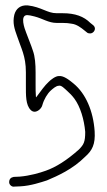

<svg xmlns="http://www.w3.org/2000/svg" viewBox="-20 -696 398 712"><path d="M14 -20C14 -11 24 -2 33 -4L56 -5C94 -7 132 -20 154 -27C194 -44 249 -68 296 -115C322 -138 334 -161 331 -209C326 -284 298 -349 253 -386C235 -401 215 -416 198 -414C186 -414 169 -401 160 -392C146 -379 131 -358 114 -335C113 -337 113 -339 113 -341C112 -352 112 -366 112 -381V-427C112 -458 110 -486 102 -508C95 -530 86 -550 77 -575C71 -590 53 -640 81 -640C87 -640 96 -638 108 -635C139 -627 160 -611 190 -611H212C225 -611 236 -610 246 -608C264 -606 281 -593 292 -584L302 -576C305 -573 309 -572 314 -572C324 -572 332 -581 332 -590C332 -595 329 -600 325 -603L315 -611C291 -635 259 -647 212 -647H190C155 -647 134 -670 83 -676C56 -678 39 -664 33 -641C26 -611 34 -588 43 -563C58 -517 76 -489 76 -428V-381C76 -342 75 -307 94 -288C111 -271 134 -292 137 -306C143 -328 156 -349 168 -360C176 -367 188 -378 198 -378C207 -381 219 -368 230 -358C238 -351 247 -342 256 -330C278 -300 292 -253 296 -207C296 -170 291 -160 272 -141C227 -101 187 -76 150 -63C128 -55 90 -44 53 -41L31 -40C20 -38 14 -32 14 -20Z"/></svg>

Font: Stray Cat
Style: UltCn
Weight: 400
Version: Version 1.0